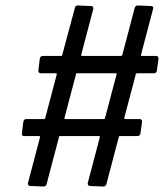

<svg xmlns="http://www.w3.org/2000/svg" viewBox="-20 -696 611 700"><path d="M542 -429H480Q479 -429 477 -428Q475 -427 475 -425L433 -266Q433 -262 436 -262H489Q498 -262 498 -252L492 -210Q492 -206 489 -203Q486 -200 481 -200H418Q413 -200 413 -196L368 -25Q365 -16 357 -16L308 -18Q304 -18 301.5 -21Q299 -24 300 -29L344 -196Q344 -200 342 -200H200Q195 -200 195 -196L150 -25Q147 -16 139 -16L90 -18Q85 -18 83 -21.5Q81 -25 82 -29L126 -196Q126 -200 123 -200H68Q58 -200 60 -210L65 -252Q67 -262 76 -262H140Q145 -262 145 -266L187 -425Q187 -429 185 -429H128Q124 -429 121.5 -432Q119 -435 120 -439L125 -482Q127 -492 136 -492H202Q207 -492 207 -496L253 -667Q254 -676 263 -676L313 -674Q317 -674 319 -670.5Q321 -667 320 -663L276 -496Q276 -492 279 -492H420Q425 -492 426 -496L471 -667Q474 -676 482 -676L531 -674Q535 -674 537.5 -671Q540 -668 538 -663L494 -496Q494 -492 497 -492H549Q558 -492 558 -482L552 -439Q552 -435 549 -432Q546 -429 542 -429ZM363 -266 405 -425Q406 -426 405 -427.5Q404 -429 403 -429H262Q257 -429 257 -425L215 -266Q215 -262 217 -262H358Q363 -262 363 -266Z"/></svg>

Font: Barlow Condensed
Style: Italic
Weight: 400
Width: 3
Italic angle: -7°
Designer: Jeremy Tribby
Foundry: Tribby Type
Version: Version 1.408